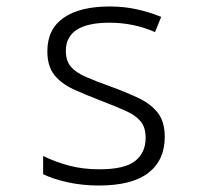

<svg xmlns="http://www.w3.org/2000/svg" viewBox="-20 -562 640 592"><path d="M285 10Q234 10 188.5 0Q143 -10 113 -25V-81Q150 -63 192.5 -51.5Q235 -40 287 -40Q364 -40 396.5 -65.5Q429 -91 429 -137Q429 -169 414 -187.5Q399 -206 368 -220Q337 -234 290 -252Q243 -270 206 -287Q169 -304 147.5 -331Q126 -358 126 -404Q126 -472 176 -507Q226 -542 318 -542Q362 -542 401 -533.5Q440 -525 477 -510L458 -463Q424 -478 389 -485Q354 -492 318 -492Q183 -492 183 -405Q183 -375 198 -357Q213 -339 243.5 -325.5Q274 -312 319 -296Q371 -277 408.5 -259Q446 -241 467 -213.5Q488 -186 488 -140Q488 -68 437.5 -29Q387 10 285 10Z"/></svg>

Font: Noto Sans Mono Light
Style: Regular
Weight: 300
Designer: Monotype Design Team
Foundry: Monotype Imaging Inc.
Version: Version 2.014; ttfautohint (v1.8.4.7-5d5b)